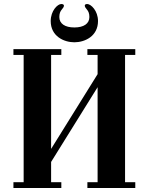

<svg xmlns="http://www.w3.org/2000/svg" viewBox="-20 -938 742 958"><path d="M47 0H286V-29H235V-130L467 -503V-29H416V0H655V-29H604V-664H655V-693H416V-664H467V-568L235 -195V-664H286V-693H47V-664H98V-29H47ZM233 -833C233 -757 299 -727 351 -727C403 -727 469 -757 469 -833C469 -884 434 -918 415 -918C406 -918 403 -914 403 -910C403 -904 407 -898 414 -890C421 -882 426 -871 426 -853C426 -820 398 -801 351 -801C304 -801 276 -820 276 -853C276 -871 281 -882 288 -890C295 -898 299 -904 299 -910C299 -914 295 -918 286 -918C267 -918 233 -884 233 -833Z"/></svg>

Font: Monomakh Unicode
Style: Regular
Weight: 400
Version: Version 1.2